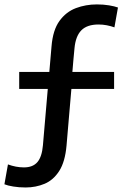

<svg xmlns="http://www.w3.org/2000/svg" viewBox="-22 -720 575 870"><path d="M94 129.5Q64 129.5 38.2 125.2Q12.5 121 -2 115L14 25Q31.5 31.5 49.8 35Q68 38.5 86.5 38.5Q127 38.5 147.5 14.5Q168 -9.5 172.5 -61.5Q178 -125.5 183.5 -189.5Q189 -253.5 194.5 -317H65V-394H201.5Q204 -423 206.5 -452Q209 -481 211.5 -510Q217.5 -584 247.5 -625.2Q277.5 -666.5 322 -683.2Q366.5 -700 417 -700Q446.5 -700 472 -695.8Q497.5 -691.5 512.5 -686L496.5 -596Q480 -602 461.8 -605.5Q443.5 -609 424.5 -609Q372.5 -609 346.5 -582.5Q320.5 -556 315.5 -501Q313 -475.5 310.5 -447.5Q308 -419.5 306 -394H495V-317H301.5Q296 -253 290.5 -189.5Q285 -126 279.5 -60.5Q273 13 246.5 54.5Q220 96 180 112.8Q140 129.5 94 129.5Z"/></svg>

Font: Commissioner Medium
Style: Regular
Weight: 500
Designer: Kostas Bartsokas
Foundry: Kostas Bartsokas
Version: Version 1.000; ttfautohint (v1.8.3)